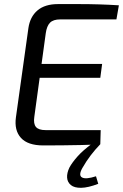

<svg xmlns="http://www.w3.org/2000/svg" viewBox="-20 -711 602 940"><path d="M264 -691Q315 -691 366 -691Q417 -691 466.5 -689.5Q516 -688 562 -685L550 -616H275Q241 -616 225 -600Q209 -584 204 -548L148 -139Q143 -105 156 -89.5Q169 -74 203 -74H473L471 -5Q427 -2 380 -1Q333 0 285.5 0.5Q238 1 192 1Q116 1 82.5 -36Q49 -73 58 -137L119 -573Q127 -629 163.5 -660Q200 -691 264 -691ZM113 -398H480L471 -330H103ZM431 -8 471 -5Q446 21 424.5 49Q403 77 383 112Q363 148 382 158Q401 168 450 152L461 189Q411 208 377.5 208.5Q344 209 327 195Q310 181 308.5 158.5Q307 136 320 109Q333 85 359 55.5Q385 26 431 -8Z"/></svg>

Font: Exo 2
Style: Italic
Weight: 400
Italic angle: -8°
Designer: Natanael Gama
Foundry: Natanael Gama
Version: Version 2.010